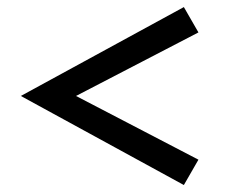

<svg xmlns="http://www.w3.org/2000/svg" viewBox="-20 -599 640 540"><path d="M497.1 -78.6 38.6 -329.1 497.1 -579.1 538.1 -507.8 193.8 -329.1 538.1 -149.9Z"/></svg>

Font: HK Grotesk Medium Italic
Style: Regular
Weight: 500
Italic angle: -13°
Designer: Alfredo Marco Pradil and Stefan Peev
Foundry: Hanken Design Co.
Version: Version 1.000;PS 001.000;hotconv 1.0.88;makeotf.lib2.5.64775